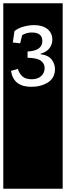

<svg xmlns="http://www.w3.org/2000/svg" viewBox="-32 -937 402 1170"><path d="M-12 -917H350V213H-12ZM91 -673 103 -723Q131 -739 162 -739Q226 -739 226 -687Q226 -628 136 -623V-585Q194 -584 217 -567Q240 -550 240 -522Q240 -493 219 -473.5Q198 -454 161 -454Q122 -454 102.5 -473.5Q83 -493 77 -517L35 -505Q50 -408 159 -408Q218 -408 260.5 -435Q303 -462 303 -516Q303 -547 283.5 -573.5Q264 -600 214 -607V-609Q254 -621 270.5 -644.5Q287 -668 287 -695Q287 -736 257 -760Q227 -784 176 -784Q147 -784 112.5 -775Q78 -766 56 -747L46 -678Z"/></svg>

Font: Zilla Slab Highlight
Style: Regular
Weight: 400
Designer: Typotheque Type Foundry
Foundry: Typotheque type foundry
Version: Version 1.1; 2017; ttfautohint (v1.6)